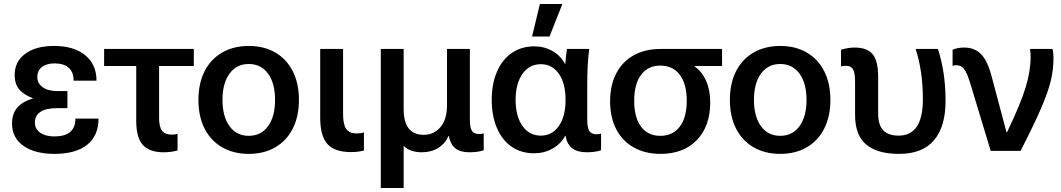

<svg xmlns="http://www.w3.org/2000/svg" viewBox="-20 -752 5287 957"><path d="M461 -350H347Q347 -392 322.5 -414Q298 -436 252 -436Q212 -436 189 -418Q166 -400 166 -368Q166 -336 193 -317Q220 -298 266 -298H316V-213H266Q154 -213 154 -140Q154 -109 180.5 -90.5Q207 -72 251 -72Q356 -72 356 -161H471Q471 -75 414 -30Q357 15 251 15Q154 15 97 -25Q40 -65 40 -136Q40 -185 65.5 -215Q91 -245 143 -261V-263Q97 -280 75 -307.5Q53 -335 53 -378Q53 -445 106 -484Q159 -523 249 -523Q348 -523 404.5 -477Q461 -431 461 -350Z M773 -423V-165Q773 -118 788.5 -99.5Q804 -81 836 -81Q854 -81 865 -85V-2Q833 7 795 7Q726 7 692.5 -29Q659 -65 659 -151V-423H499V-508H946V-423Z M1220 -523Q1296 -523 1352.5 -490Q1409 -457 1439.5 -396.5Q1470 -336 1470 -254Q1470 -172 1439.5 -111.5Q1409 -51 1352.5 -18Q1296 15 1220 15Q1144 15 1087 -18Q1030 -51 999.5 -111.5Q969 -172 969 -254Q969 -336 999.5 -396.5Q1030 -457 1087 -490Q1144 -523 1220 -523ZM1220 -433Q1159 -433 1124 -385Q1089 -337 1089 -254Q1089 -171 1124 -123Q1159 -75 1220 -75Q1281 -75 1316 -123Q1351 -171 1351 -254Q1351 -337 1316 -385Q1281 -433 1220 -433Z M1758 -87Q1779 -87 1794 -92V-2Q1767 6 1729 6Q1648 6 1612 -34Q1576 -74 1576 -166V-508H1690V-184Q1690 -132 1705.5 -109.5Q1721 -87 1758 -87Z M2367 -84Q2379 -84 2391 -87V-3Q2362 7 2319 7Q2274 7 2249.5 -13Q2225 -33 2217 -74H2215Q2199 -36 2164 -14.5Q2129 7 2083 7Q2053 7 2029.5 -1.5Q2006 -10 1992 -25V185H1878V-508H1992V-208Q1992 -80 2092 -80Q2143 -80 2175.5 -118.5Q2208 -157 2208 -227V-508H2322V-156Q2322 -115 2332.5 -99.5Q2343 -84 2367 -84Z M2796 -434H2798Q2800 -474 2806 -508H2917Q2907 -436 2907 -328V-156Q2907 -115 2917.5 -99Q2928 -83 2952 -83Q2964 -83 2976 -86V-3Q2946 7 2904 7Q2858 7 2832 -13Q2806 -33 2799 -75H2797Q2775 -34 2733.5 -11Q2692 12 2642 12Q2578 12 2530.5 -20.5Q2483 -53 2457 -113.5Q2431 -174 2431 -254Q2431 -334 2457 -394.5Q2483 -455 2531 -488Q2579 -521 2643 -521Q2692 -521 2733 -498Q2774 -475 2796 -434ZM2676 -76Q2732 -76 2765.5 -124Q2799 -172 2799 -254Q2799 -337 2765.5 -384.5Q2732 -432 2676 -432Q2618 -432 2584 -383.5Q2550 -335 2550 -254Q2550 -173 2584 -124.5Q2618 -76 2676 -76ZM2632 -570 2671 -732H2783L2719 -570Z M3442 -423V-421Q3479 -395 3499.5 -349Q3520 -303 3520 -242Q3520 -123 3453.5 -54Q3387 15 3272 15Q3196 15 3139 -17Q3082 -49 3051.5 -108Q3021 -167 3021 -247Q3021 -327 3051.5 -386Q3082 -445 3139 -476.5Q3196 -508 3272 -508H3579V-423ZM3271 -75Q3334 -75 3368.5 -121Q3403 -167 3403 -250Q3403 -333 3368.5 -379Q3334 -425 3271 -425Q3210 -425 3175.5 -379Q3141 -333 3141 -250Q3141 -167 3175 -121Q3209 -75 3271 -75Z M3869 -523Q3945 -523 4001.5 -490Q4058 -457 4088.5 -396.5Q4119 -336 4119 -254Q4119 -172 4088.5 -111.5Q4058 -51 4001.5 -18Q3945 15 3869 15Q3793 15 3736 -18Q3679 -51 3648.5 -111.5Q3618 -172 3618 -254Q3618 -336 3648.5 -396.5Q3679 -457 3736 -490Q3793 -523 3869 -523ZM3869 -433Q3808 -433 3773 -385Q3738 -337 3738 -254Q3738 -171 3773 -123Q3808 -75 3869 -75Q3930 -75 3965 -123Q4000 -171 4000 -254Q4000 -337 3965 -385Q3930 -433 3869 -433Z M4357 -369V-188Q4357 -129 4382.5 -102.5Q4408 -76 4459 -76Q4580 -76 4580 -257Q4580 -397 4544 -508H4655Q4693 -392 4693 -249Q4693 -121 4635.5 -53Q4578 15 4461 15Q4353 15 4297.5 -31.5Q4242 -78 4242 -179V-343Q4242 -390 4231.5 -407Q4221 -424 4197 -424Q4184 -424 4172 -421V-504Q4207 -515 4240 -515Q4301 -515 4329 -482.5Q4357 -450 4357 -369Z M4923 -370 4997 -92H4999Q5067 -234 5092 -316Q5117 -398 5117 -469Q5117 -490 5114 -508H5226Q5231 -489 5231 -463Q5231 -406 5217.5 -349.5Q5204 -293 5169.5 -213Q5135 -133 5067 0H4918L4816 -337Q4800 -389 4785.5 -408Q4771 -427 4747 -427Q4736 -427 4728 -424V-504Q4752 -515 4786 -515Q4838 -515 4870.5 -481.5Q4903 -448 4923 -370Z"/></svg>

Font: CST
Style: Medium
Weight: 500
Version: Version 1.00